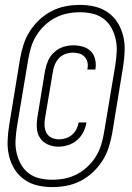

<svg xmlns="http://www.w3.org/2000/svg" viewBox="-20 -732 540 784"><path d="M193 32Q162 32 132.5 25Q103 18 79 1Q55 -16 39.5 -41Q24 -66 17 -95Q10 -124 11 -155.5Q12 -187 17 -218L62 -493Q67 -521 76 -549.5Q85 -578 101.5 -604Q118 -630 141 -651.5Q164 -673 191.5 -687Q219 -701 248.5 -706.5Q278 -712 307 -712Q338 -712 367.5 -705Q397 -698 421 -681Q445 -664 460.5 -639Q476 -614 483 -585Q490 -556 489 -524.5Q488 -493 483 -462L438 -187Q433 -159 424 -130.5Q415 -102 398.5 -76Q382 -50 359 -28.5Q336 -7 308.5 7Q281 21 251.5 26.5Q222 32 193 32ZM193 2Q219 2 244.5 -3Q270 -8 294 -20.5Q318 -33 338 -52Q358 -71 372 -94Q386 -117 393.5 -142Q401 -167 405 -192L451 -467Q455 -493 456.5 -519.5Q458 -546 452.5 -571Q447 -596 435 -618Q423 -640 403.5 -655Q384 -670 358.5 -676Q333 -682 307 -682Q281 -682 255.5 -677Q230 -672 206 -659.5Q182 -647 162 -628Q142 -609 128 -586Q114 -563 106.5 -538Q99 -513 95 -488L49 -213Q45 -187 43.5 -160.5Q42 -134 47.5 -109Q53 -84 65 -62Q77 -40 96.5 -25Q116 -10 141.5 -4Q167 2 193 2ZM219 -133Q196 -133 175.5 -142Q155 -151 143.5 -168.5Q132 -186 130.5 -209Q129 -232 133 -255L164 -444Q168 -465 176.5 -484.5Q185 -504 201.5 -519Q218 -534 238.5 -540.5Q259 -547 279 -547Q299 -547 318 -541.5Q337 -536 350 -523.5Q363 -511 368 -491.5Q373 -472 370 -452L369 -448H337V-451Q340 -465 337 -478Q334 -491 325 -500.5Q316 -510 303 -513.5Q290 -517 277 -517Q262 -517 247 -511.5Q232 -506 221 -494.5Q210 -483 204 -468.5Q198 -454 196 -440L164 -250Q161 -234 162 -218Q163 -202 170 -189Q177 -176 191 -169.5Q205 -163 221 -163Q235 -163 249 -167.5Q263 -172 274 -181.5Q285 -191 292 -204.5Q299 -218 301 -231V-232H333Q330 -212 320.5 -193Q311 -174 295 -160Q279 -146 258.5 -139.5Q238 -133 219 -133Z"/></svg>

Font: Iosevka Term Curly XLt Obl
Style: Regular
Weight: 200
Italic angle: -9°
Designer: Belleve Invis
Foundry: Belleve Invis
Version: Version 32.3.0